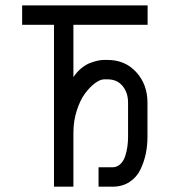

<svg xmlns="http://www.w3.org/2000/svg" viewBox="-20 -704 640 724"><path d="M372.6 -404.8Q357.9 -404.8 338.4 -390.4Q318.8 -376 300.5 -351.3Q282.2 -326.7 269.5 -287.1Q256.8 -247.6 256.8 -203.6V0H183.6V-610.4H63.5V-683.6H536.6V-610.4H256.8V-413.1Q270 -433.1 287.1 -447Q304.2 -460.9 321 -467Q337.9 -473.1 350.3 -475.6Q362.8 -478 372.6 -478H385.7Q452.1 -478 494.1 -431.6Q536.1 -385.3 536.1 -316.9V-188.5Q536.1 -156.2 530 -125.7Q523.9 -95.2 510 -65.7Q496.1 -36.1 468.8 -18.1Q441.4 0 403.8 0H351.6V-73.2H403.8Q420.9 -73.2 433.3 -84.7Q445.8 -96.2 451.9 -114.7Q458 -133.3 460.4 -151.4Q462.9 -169.4 462.9 -188.5V-316.9Q462.9 -355 442.1 -379.9Q421.4 -404.8 385.7 -404.8Z"/></svg>

Font: Anka/Coder
Style: Regular
Weight: 400
Monospace: yes
Version: Version 001.100